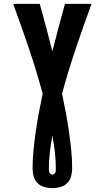

<svg xmlns="http://www.w3.org/2000/svg" viewBox="-20 -755 540 990"><path d="M250 215Q229 215 209 209.5Q189 204 174 189.5Q159 175 153.5 154.5Q148 134 148 113Q148 65 153 16.5Q158 -32 165 -80.5Q172 -129 181 -176.5Q190 -224 200 -272Q168 -390 129 -505.5Q90 -621 48 -735H185Q202 -674 218.5 -612.5Q235 -551 250 -490Q265 -551 281.5 -612.5Q298 -674 315 -735H452Q410 -621 371 -505.5Q332 -390 300 -272Q310 -224 319 -176.5Q328 -129 335 -80.5Q342 -32 347 16.5Q352 65 352 113Q352 134 346.5 154.5Q341 175 326 189.5Q311 204 291 209.5Q271 215 250 215ZM250 145Q255 145 259 142Q263 139 265 135Q267 131 267.5 126Q268 121 268 116Q268 73 263 30Q258 -13 250 -56Q242 -13 237 30Q232 73 232 116Q232 121 232.5 126Q233 131 235 135Q237 139 241 142Q245 145 250 145Z"/></svg>

Font: Iosevka SS18 Heavy
Style: Regular
Weight: 900
Monospace: yes
Designer: Belleve Invis
Foundry: Belleve Invis
Version: Version 25.1.1; ttfautohint (v1.8.4)